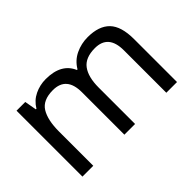

<svg xmlns="http://www.w3.org/2000/svg" viewBox="-84 -825 1104 1104"><g transform="rotate(-45 467.5 -273.0)"><path d="M673 -546Q764 -546 809 -499.5Q854 -453 854 -349V0H767V-345Q767 -472 658 -472Q580 -472 546.5 -427Q513 -382 513 -296V0H426V-345Q426 -472 316 -472Q235 -472 204 -422Q173 -372 173 -278V0H85V-536H156L169 -463H174Q199 -505 241.5 -525.5Q284 -546 332 -546Q458 -546 496 -456H501Q528 -502 574.5 -524Q621 -546 673 -546Z"/></g></svg>

Font: Noto Sans Yi
Style: Regular
Weight: 400
Designer: Monotype Design Team
Foundry: Monotype Imaging Inc.
Version: Version 2.002; ttfautohint (v1.8.4.7-5d5b)